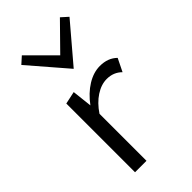

<svg xmlns="http://www.w3.org/2000/svg" viewBox="-215 -745 806 806"><g transform="rotate(-45 188.5 -341.5)"><path d="M366 -391 338 -334Q311 -361 271 -361Q238 -361 205 -339.5Q172 -318 146 -279V0H78V-408L134 -420L144 -331Q175 -373 213 -396.5Q251 -420 289 -420Q337 -420 366 -391ZM59 -656 89 -683 203 -569 315 -683 345 -656 203 -489Z"/></g></svg>

Font: Ysabeau
Style: Regular
Weight: 400
Designer: Christian Thalmann (Catharsis Fonts)
Version: Version 0.003